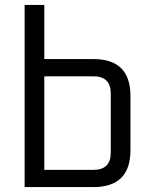

<svg xmlns="http://www.w3.org/2000/svg" viewBox="-20 -760 622 780"><path d="M80 0V-740H160V-520H360Q510 -520 510 -370V-150Q510 0 360 0ZM160 -70H360Q430 -70 430 -140V-380Q430 -450 360 -450H160Z"/></svg>

Font: Oxanium ExtraLight
Style: Regular
Weight: 400
Version: Version 2.000